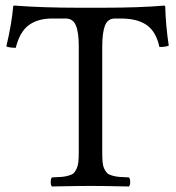

<svg xmlns="http://www.w3.org/2000/svg" viewBox="-20 -673 637 695"><path d="M350.1 -122.1Q350.1 -100.6 351.3 -86.7Q352.5 -72.8 357.4 -62.3Q362.3 -51.8 367.9 -46.4Q373.5 -41 386.2 -37.4Q398.9 -33.7 411.4 -32.7Q423.8 -31.7 446.8 -30.8Q451.2 -26.4 451.2 -14.4Q451.2 -2.4 446.8 2Q347.2 0 308.1 0Q265.6 0 168 2Q163.6 -2.4 163.6 -14.4Q163.6 -26.4 168 -30.8Q190.9 -31.7 203.4 -32.7Q215.8 -33.7 228.5 -37.4Q241.2 -41 246.8 -46.4Q252.4 -51.8 257.3 -62.3Q262.2 -72.8 263.7 -86.7Q265.1 -100.6 265.1 -122.1V-506.8Q265.1 -556.2 254.6 -581.1Q244.1 -606 217.8 -606H168.9Q116.7 -606 84 -581.8Q51.3 -557.6 37.1 -500Q15.1 -500 2.9 -504.9Q22.5 -587.9 27.8 -649.9Q27.8 -652.8 32.2 -652.8Q133.8 -645 265.1 -645H351.1Q483.9 -645 575.2 -652.8Q576.2 -652.8 577.1 -651.6Q578.1 -650.4 578.1 -649.9Q579.6 -583.5 590.8 -507.8Q580.1 -502.9 557.1 -502.9Q544.9 -559.1 510.7 -582.5Q476.6 -606 418 -606H396Q370.1 -606 360.1 -580.6Q350.1 -555.2 350.1 -503.9Z"/></svg>

Font: Common Serif
Style: Regular
Weight: 400
Designer: Philipp H. Poll, Khaled Hosny
Foundry: Stefan Peev, Context Ltd.
Version: Version 1.026